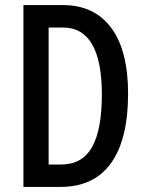

<svg xmlns="http://www.w3.org/2000/svg" viewBox="-20 -734 571 754"><path d="M483 -366Q483 -187 416 -93.5Q349 0 218 0H72V-714H227Q350 -714 416.5 -625Q483 -536 483 -366ZM380 -362Q380 -626 227 -626H171V-88H220Q303 -88 341.5 -156.5Q380 -225 380 -362Z"/></svg>

Font: Noto Sans Tamil ExtraCondensed Medium
Style: Regular
Weight: 500
Width: 2
Designer: Jelle Bosma - Monotype Design Team
Foundry: Monotype Imaging Inc.
Version: Version 2.004; ttfautohint (v1.8.4.7-5d5b)